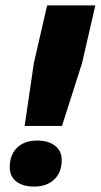

<svg xmlns="http://www.w3.org/2000/svg" viewBox="-20 -680 372 709"><path d="M71 -215 105 -447 154 -660H332L283 -447L209 -215ZM106 9Q65 9 40.5 -9.5Q16 -28 16 -63Q16 -108 43 -134.5Q70 -161 117 -161Q158 -161 183 -142Q208 -123 208 -89Q208 -44 180.5 -17.5Q153 9 106 9Z"/></svg>

Font: Kantumruy Pro
Style: Italic
Weight: 400
Italic angle: -13°
Designer: Sovichet Tep
Foundry: Sovichet Tep
Version: Version 1.002